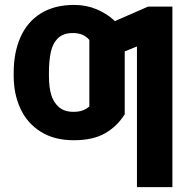

<svg xmlns="http://www.w3.org/2000/svg" viewBox="-20 -557 752 776"><path d="M341.1 -127V-297.4H484.1V-95.2Q453.8 -46.7 405 -18.5Q356.3 9.8 277.8 9.8Q199.9 9.8 145.1 -24.3Q90.3 -58.3 62.8 -117.5Q35.3 -176.6 35.3 -250.4V-263.3Q35.3 -344.3 62.6 -406.4Q89.9 -468.5 144.9 -502.8Q199.9 -537.1 279.5 -537.1Q328.3 -537.1 369.3 -520Q410.2 -502.9 439.2 -476.5Q468.3 -450 484.1 -421.6V-267.5L341.1 -276.9V-395.5Q329.2 -409.5 313 -416.5Q296.8 -423.5 274.4 -423.5Q236 -423.5 214.7 -402.9Q193.3 -382.2 185.6 -347.6Q177.8 -313 177.8 -263.3V-250.4Q177.8 -204.7 187 -173.8Q196.2 -143 218.2 -124Q240.1 -105 277.3 -105Q298.3 -105 313.8 -110.6Q329.3 -116.1 341.1 -127ZM676.8 199.2H533.5V-369.2L420.6 -323.6V-461.3L578.4 -530.3H676.8Z"/></svg>

Font: WEMIX Pretendard Variable
Style: Regular
Weight: 400
Designer: Base glyphs from Inter by Rasmus Andersson; Hangeul glyphs from Noto Sans CJK(Source Han Sans) by Jang Soo-young and Kan
Foundry: Kil Hyung-jin
Version: Version 1.000;Glyphs 3.2 (3208)